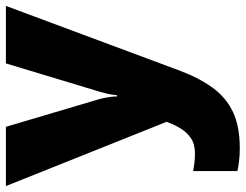

<svg xmlns="http://www.w3.org/2000/svg" viewBox="-112 -482 833 651"><g transform="rotate(-90 304.5 -156.5)"><path d="M-1 -553H200L294 -236Q296 -229 298 -219Q300 -209 301.5 -198Q303 -187 303 -176H307Q309 -196 312.5 -210.5Q316 -225 319 -235L415 -553H610L391 35Q366 102 332.5 148Q299 194 250 217Q201 240 128 240Q102 240 83 237.5Q64 235 50 232V82Q61 84 76.5 86Q92 88 109 88Q141 88 160.5 75Q180 62 193 41.5Q206 21 215 -3L217 -8Z"/></g></svg>

Font: Noto Sans Thai Black
Style: Regular
Weight: 900
Version: Version 2.001